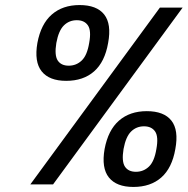

<svg xmlns="http://www.w3.org/2000/svg" viewBox="-20 -730 743 760"><path d="M242 -410Q175 -410 145 -447.5Q115 -485 128 -560Q142 -635 185 -672.5Q228 -710 295 -710Q363 -710 392.5 -672.5Q422 -635 408 -560Q395 -485 352.5 -447.5Q310 -410 242 -410ZM100 0 613 -700H703L190 0ZM252 -470Q282 -470 303.5 -490.5Q325 -511 333 -560Q342 -609 328 -629.5Q314 -650 284 -650Q254 -650 233 -629.5Q212 -609 203 -560Q195 -511 208.5 -490.5Q222 -470 252 -470ZM508 10Q441 10 411 -27.5Q381 -65 394 -140Q408 -215 451 -252.5Q494 -290 561 -290Q629 -290 658.5 -252.5Q688 -215 674 -140Q661 -65 618.5 -27.5Q576 10 508 10ZM518 -50Q548 -50 569.5 -70.5Q591 -91 599 -140Q608 -189 594 -209.5Q580 -230 550 -230Q520 -230 499 -209.5Q478 -189 469 -140Q461 -91 474.5 -70.5Q488 -50 518 -50Z"/></svg>

Font: Cuprum
Style: Italic
Weight: 400
Italic angle: -10°
Designer: Jovanny Lemonad
Foundry: Jovanny Lemonad
Version: Version 3.000